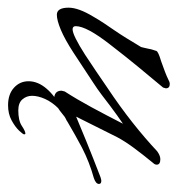

<svg xmlns="http://www.w3.org/2000/svg" viewBox="-2 -330 451 488"><g transform="rotate(90 224.0 -86.5)"><path d="M233 2Q211 2 211 -17L213 -25Q233 -56 253 -93Q273 -130 295 -173Q285 -166 273.5 -158Q262 -150 249 -140Q236 -130 221.5 -119Q207 -108 190 -97L114 -47Q80 -25 56 -15Q32 -5 18 -5Q0 -5 0 -35Q0 -60 23 -98Q31 -112 40 -125.5Q49 -139 58 -152Q67 -165 77.5 -182Q88 -199 100 -219Q101 -223 102 -227Q103 -231 104 -236Q105 -244 110 -258Q112 -263 136 -270Q150 -275 162 -279.5Q174 -284 182 -288Q189 -292 194 -292Q205 -292 205 -282Q205 -281 203 -275Q176 -243 149 -210Q122 -177 95 -142Q47 -81 47 -53Q47 -45 55 -45Q70 -45 120 -77Q141 -91 162 -105Q183 -119 203 -133Q251 -165 291.5 -197Q332 -229 365 -260Q376 -268 385 -268Q399 -268 399 -259Q399 -254 395 -250Q372 -222 355.5 -199.5Q339 -177 329 -158L277 -54Q303 -65 341 -80.5Q379 -96 431 -116Q434 -117 436.5 -117.5Q439 -118 440 -118Q448 -118 448 -112Q448 -104 433 -99Q393 -88 356 -69Q339 -60 323 -51Q307 -42 290 -32Q289 -31 287 -30Q285 -29 281 -27Q277 -25 272.5 -21Q268 -17 261 -12Q241 2 233 2ZM248 119Q220 119 203.5 104Q187 89 187 67Q187 43 206 21Q225 -1 253 -14L257 -10Q240 7 232 25Q224 43 224 58Q224 72 233 82.5Q242 93 261 93Q287 93 300.5 84Q314 75 320 75Q322 75 322 78Q322 81 312.5 91Q303 101 286.5 110Q270 119 248 119Z"/></g></svg>

Font: Whisper
Style: Regular
Weight: 400
Designer: Robert E. Leuschke
Foundry: Robert E. Leuschke
Version: Version 1.010; ttfautohint (v1.8.4.7-5d5b)